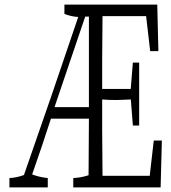

<svg xmlns="http://www.w3.org/2000/svg" viewBox="-20 -747 744 834"><path d="M298.3 26.4Q331.5 24.9 364.7 14.2Q366.2 -182.1 366.2 -226.6Q366.2 -226.6 366.2 -231.4Q366.2 -231.4 201.2 -231.4Q160.6 -105.5 119.6 10.7Q153.8 23.4 187.5 26.4Q187.5 51.8 187.5 66.9Q187.5 66.9 21 66.9Q21 51.8 21 26.4Q52.7 24.9 84 13.2Q202.6 -325.2 319.8 -673.3Q290 -674.8 259.8 -686.5Q259.8 -701.7 259.8 -727.1Q259.8 -727.1 663.1 -727.1Q665.5 -621.1 668 -524.9Q668 -524.9 632.3 -524.9Q623.5 -596.2 614.7 -676.8Q614.7 -676.8 425.3 -676.8Q423.8 -553.2 423.8 -485.4Q423.8 -418 423.8 -360.8Q423.8 -360.8 547.9 -360.8Q552.7 -413.1 557.1 -475.1Q557.1 -475.1 584.5 -475.1Q584.5 -333.5 584.5 -201.7Q584.5 -201.7 557.1 -201.7Q552.7 -253.4 548.3 -314.9Q548.3 -314.9 485.8 -312.5Q454.6 -312.5 423.8 -314.9Q423.8 -242.7 423.8 -180.7Q423.8 -115.2 424.8 -52.7Q425.3 -13.2 425.3 16.6Q425.3 16.6 630.4 16.6Q639.2 -55.2 647.9 -136.7Q647.9 -136.7 683.1 -136.7Q680.7 -30.3 677.7 66.9Q677.7 66.9 298.3 66.9Q298.3 51.3 298.3 26.4ZM353.5 -674.8H350.1L216.8 -281.7H366.2V-674.8H361.8Z"/></svg>

Font: Scarab Serif
Style: Light
Weight: 300
Designer: John Roberts
Foundry: Scarab
Version: 1.0